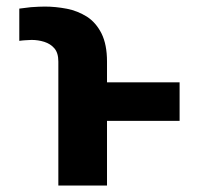

<svg xmlns="http://www.w3.org/2000/svg" viewBox="-20 -573 614 593"><path d="M310.5 -382.8V0H160.2V-382.8Q160.2 -409.7 147.9 -423.8Q136.2 -437.5 116.7 -443.8Q97.7 -449.7 77.6 -449.7Q69.8 -449.7 58.1 -448.7Q55.2 -448.7 49.1 -448Q43 -447.3 39.6 -446.8V-546.4Q46.4 -547.4 75.2 -550.8Q101.6 -552.7 118.7 -552.7Q151.4 -552.7 187 -545.9Q219.2 -539.6 248.5 -521.5Q276.4 -503.4 293.5 -469.7Q310.5 -435.5 310.5 -382.8ZM260.7 -318.8H534.7V-199.7H260.7Z"/></svg>

Font: My Font
Style: Bold
Weight: 500
Designer: Rasmus Andersson
Foundry: rsms
Version: Version 0.001